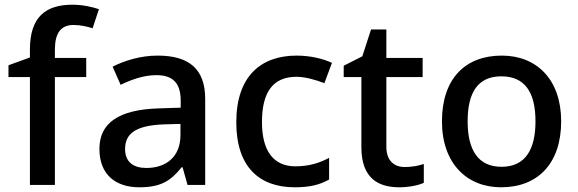

<svg xmlns="http://www.w3.org/2000/svg" viewBox="-20 -851 2453 815"><path d="M346 -524V-605H213V-640C213 -710 238 -745 292 -745C322 -745 351 -738 373 -731L400 -812C373 -821 333 -831 287 -831C174 -831 107 -779 107 -641V-607L16 -574V-524H107V-66H213V-524Z M649 -615C577 -615 509 -594 458 -568L492 -491C538 -513 589 -532 644 -532C709 -532 747 -503 747 -424V-394L655 -391C484 -386 402 -329 402 -219C402 -107 474 -56 571 -56C661 -56 704 -82 751 -141H755L776 -66H851V-431C851 -557 784 -615 649 -615ZM674 -323 746 -325V-278C746 -184 684 -138 601 -138C548 -138 511 -162 511 -218C511 -281 551 -318 674 -323Z M1231 -56C1296 -56 1338 -67 1377 -89V-181C1338 -160 1293 -145 1234 -145C1141 -145 1092 -210 1092 -333C1092 -460 1139 -525 1238 -525C1276 -525 1320 -512 1357 -498L1389 -584C1354 -601 1299 -615 1239 -615C1091 -615 983 -531 983 -332C983 -141 1082 -56 1231 -56Z M1698 -142C1652 -142 1620 -170 1620 -228V-524H1774V-605H1620V-726H1555L1518 -612L1439 -572V-524H1514V-226C1514 -93 1587 -56 1675 -56C1714 -56 1756 -64 1779 -75V-155C1757 -147 1726 -142 1698 -142Z M2362 -336C2362 -515 2257 -615 2110 -615C1953 -615 1856 -515 1856 -336C1856 -157 1962 -56 2107 -56C2263 -56 2362 -157 2362 -336ZM1965 -336C1965 -458 2008 -527 2108 -527C2209 -527 2253 -458 2253 -336C2253 -215 2209 -143 2109 -143C2009 -143 1965 -215 1965 -336Z"/></svg>

Font: Noto Sans Malayalam UI Medium
Style: Regular
Weight: 500
Designer: Jelle Bosma - Monotype Design Team
Foundry: Monotype Imaging Inc.
Version: Version 2.104